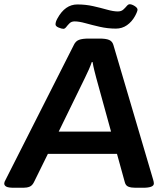

<svg xmlns="http://www.w3.org/2000/svg" viewBox="-31 -884 786 906"><path d="M35 2Q8 2 -1.5 -3.5Q-11 -9 -11 -18Q-11 -25 -5 -35L318 -673Q326 -690 342 -696Q358 -702 388 -702H439Q469 -702 484 -695.5Q499 -689 504 -672L692 -35Q695 -25 695 -18Q695 2 644 2H608Q588 2 575 -3Q562 -8 558 -24L521 -158H195L129 -24Q121 -8 108.5 -3Q96 2 79 2ZM370 -517 246 -263H493L423 -517Q419 -532 414 -552Q409 -572 406 -591H402Q397 -576 388.5 -556.5Q380 -537 370 -517ZM268 -748Q260 -748 245.5 -754Q231 -760 231 -769Q231 -781 240 -797Q276 -863 334 -863Q373 -863 408.5 -855Q444 -847 474 -838.5Q504 -830 525 -830Q541 -830 550.5 -838.5Q560 -847 567 -855.5Q574 -864 581 -864Q591 -864 604.5 -855.5Q618 -847 618 -838Q618 -835 615 -827Q612 -819 606 -808Q591 -781 568 -765Q545 -749 516 -749Q477 -749 440 -757.5Q403 -766 372.5 -774.5Q342 -783 321 -783Q306 -783 297 -774Q288 -765 281.5 -756.5Q275 -748 268 -748Z"/></svg>

Font: Asap Expanded Expanded SemiBold
Style: Italic
Weight: 600
Width: 7
Italic angle: -6°
Designer: Pablo Cosgaya
Foundry: Omnibus-Type
Version: Version 3.001; ttfautohint (v1.8.4.7-5d5b)